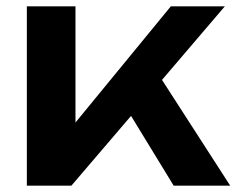

<svg xmlns="http://www.w3.org/2000/svg" viewBox="-20 -588 749 608"><path d="M65 -568V0H206L395 -221L530 0H709L493 -335L692 -568H521L219 -200V-568Z"/></svg>

Font: Bounded Med
Style: Regular
Weight: 500
Designer: Vlad Churkin
Version: Version 3.0